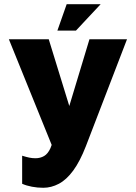

<svg xmlns="http://www.w3.org/2000/svg" viewBox="-20 -694 645 910"><path d="M185 196Q158 196 131.5 191Q105 186 85 177V44Q104 50 118.5 53Q133 56 148 56Q171 56 189 45.5Q207 35 219 8.5Q231 -18 236 -66L240 30L22 -508H211L316 -167H301L404 -508H582L387 -1Q359 71 327 114.5Q295 158 259 177Q223 196 185 196ZM252 -549 296 -674H457L340 -549Z"/></svg>

Font: Maven Pro ExtraBold
Style: Regular
Weight: 800
Designer: Joe Prince
Foundry: Joe Prince
Version: Version 2.100